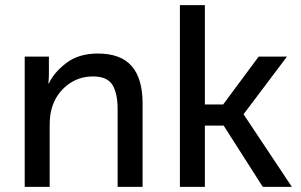

<svg xmlns="http://www.w3.org/2000/svg" viewBox="-20 -726 1169 746"><path d="M170 -506V-439Q170 -425 169 -415Q168 -405 168 -402H170Q190 -445 238 -481.5Q286 -518 360 -518Q449 -518 491.5 -469.5Q534 -421 534 -324V0H437V-302Q437 -363 417 -396Q397 -429 341 -429Q284 -429 240.5 -394.5Q197 -360 181 -305Q173 -278 173 -237V0H76V-506Z M776 -706V-320H847L985 -506H1095L927 -283V-281L1114 0H1001L849 -238H776V0H679V-706Z"/></svg>

Font: Museo Sans Medium
Style: Regular
Weight: 500
Designer: Jos Buivenga
Foundry: Jos Buivenga & Rosetta Type Foundry (extension, remastering)
Version: Version 3.600;PS 1.000;hotconv 1.0.88;makeotf.lib2.5.647800;